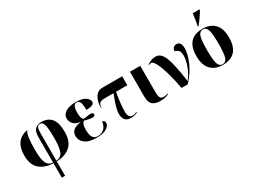

<svg xmlns="http://www.w3.org/2000/svg" viewBox="-67 -1571 3404 2586"><g transform="rotate(-30 1634.5 -278.0)"><path d="M332 240H383V16Q513 14 594 -55.5Q675 -125 675 -274Q675 -421 620.5 -484.5Q566 -548 466 -548Q404 -548 368 -512Q332 -476 332 -384V5Q265 2 235.5 -58Q206 -118 206 -271Q206 -365 214.5 -439.5Q223 -514 246 -540L244 -548Q43 -507 43 -272Q43 -122 124.5 -54.5Q206 13 332 16ZM383 5V-421Q383 -485 396 -510Q409 -535 437 -535Q479 -535 495 -481.5Q511 -428 511 -274Q511 -130 484.5 -64.5Q458 1 383 5Z M1011 10Q1120 10 1170 -26Q1220 -62 1220 -100Q1220 -138 1182 -145Q1170 -69 1129.5 -35Q1089 -1 1035 -1Q984 -1 959 -37Q934 -73 934 -160Q934 -253 975 -276Q1005 -268 1035.5 -260.5Q1066 -253 1090 -253Q1137 -253 1137 -284Q1137 -311 1093 -311Q1067 -311 1037.5 -305.5Q1008 -300 989 -298Q967 -306 958 -336.5Q949 -367 949 -412Q949 -538 1008 -538Q1046 -538 1060.5 -504Q1075 -470 1075 -384Q1125 -384 1162 -396.5Q1199 -409 1199 -441Q1199 -478 1153 -513Q1107 -548 998 -548Q899 -548 842.5 -512Q786 -476 786 -415Q786 -374 817 -334Q848 -294 927 -284V-282Q858 -275 814.5 -243.5Q771 -212 771 -152Q771 -84 829 -37Q887 10 1011 10Z M1549 10Q1608 10 1647 -17V-28Q1611 -6 1581 -6Q1511 -6 1511 -102Q1511 -167 1519.5 -240.5Q1528 -314 1543 -397H1719V-536H1411Q1339 -536 1299 -474Q1259 -412 1259 -313H1269Q1269 -363 1292.5 -380Q1316 -397 1371 -397H1504Q1469 -308 1447.5 -237.5Q1426 -167 1426 -120Q1426 -60 1453.5 -25Q1481 10 1549 10Z M2001 10Q2048 10 2082 0.5Q2116 -9 2133 -18V-28Q2097 -16 2067 -16Q2028 -16 2014 -40Q2000 -64 2000 -122V-536H1840V-149Q1840 -60 1881 -25Q1922 10 2001 10Z M2333 0H2429Q2537 -116 2587.5 -237Q2638 -358 2638 -442Q2638 -546 2566 -546Q2539 -546 2519.5 -528.5Q2500 -511 2497 -475Q2529 -469 2552.5 -447.5Q2576 -426 2576 -358Q2576 -292 2541 -199.5Q2506 -107 2450 -39Q2412 -314 2367.5 -427.5Q2323 -541 2240 -541Q2197 -541 2162 -526Q2127 -511 2106 -495L2109 -486Q2113 -489 2124 -493Q2135 -497 2144 -497Q2175 -497 2208.5 -432.5Q2242 -368 2274.5 -255.5Q2307 -143 2333 0Z M2972 10Q3227 10 3227 -270Q3227 -414 3158.5 -482Q3090 -550 2976 -550Q2720 -550 2720 -270Q2720 -130 2787.5 -60Q2855 10 2972 10ZM2973 0Q2924 0 2904.5 -56Q2885 -112 2885 -270Q2885 -430 2905.5 -485Q2926 -540 2975 -540Q3022 -540 3042.5 -486Q3063 -432 3063 -270Q3063 -113 3043.5 -56.5Q3024 0 2973 0ZM2938 -606H2948Q2981 -647 3014 -694.5Q3047 -742 3072 -786V-796H2966Q2961 -755 2954 -706.5Q2947 -658 2938 -614Z"/></g></svg>

Font: Noto Serif Display SemiCondensed Extra
Style: Regular
Weight: 800
Width: 4
Designer: Monotype Design Team
Foundry: Monotype Imaging Inc.
Version: Version 1.900